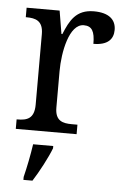

<svg xmlns="http://www.w3.org/2000/svg" viewBox="-54 -585 548 846"><g transform="rotate(5 219.5 -162.5)"><path d="M29 0H298V-42H273C233 -42 199 -50 199 -109V-270C199 -353 223 -481 288 -481C324 -481 337 -458 337 -403C400 -403 425 -431 425 -472C425 -518 393 -546 327 -546C248 -546 222 -495 197 -434H193L176 -536H30V-494H33C73 -494 107 -485 107 -426V-114C107 -51 74 -42 32 -42H29ZM82 208V221H122C149 179 184 113 200 71V61H111C104 109 93 164 82 208Z"/></g></svg>

Font: Noto Serif Lao SemiCondensed
Style: Regular
Weight: 400
Width: 4
Designer: Monotype Design Team
Foundry: Monotype Imaging Inc.
Version: Version 2.003